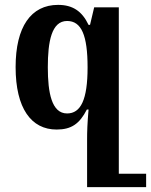

<svg xmlns="http://www.w3.org/2000/svg" viewBox="-20 -522 619 787"><path d="M366 -492 349 -420H343C316 -477 277 -502 218 -502C107 -502 44 -412 44 -247C44 -78 108 9 212 9C272 9 306 -14 336 -73H343C338 -16 337 17 337 51V245H579V190H467V-492ZM255 -57C192 -57 176 -141 176 -246C176 -351 191 -436 255 -436C314 -436 339 -377 339 -246C339 -113 311 -57 255 -57Z"/></svg>

Font: Noto Serif Armenian Condensed
Style: Bold
Weight: 700
Width: 3
Designer: Monotype Design Team
Foundry: Monotype Imaging Inc.
Version: Version 2.008